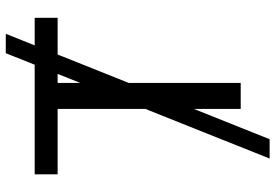

<svg xmlns="http://www.w3.org/2000/svg" viewBox="-167 -703 972 678"><g transform="rotate(-90 319.0 -364.0)"><path d="M98.1 102.1 470.2 -829.6H538.6L166.5 102.1ZM42.5 -646.5V-727.5H595.2V-646.5H365.2V0H273.4V-646.5Z"/></g></svg>

Font: Inter 18pt
Style: Regular
Weight: 400
Designer: Rasmus Andersson
Foundry: rsms
Version: Version 4.001;git-66647c0bb